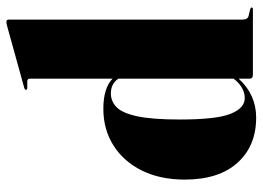

<svg xmlns="http://www.w3.org/2000/svg" viewBox="-128 -666 805 588"><g transform="rotate(-90 274.0 -372.5)"><path d="M17.5 -208.5Q17.5 -284 45.2 -340Q73 -396 122 -427Q171 -458 234.5 -458Q297 -458 326.5 -430V-683Q326.5 -691 318 -691H298.5Q292.5 -691 292.5 -695.5Q292.5 -698.5 297.5 -700L487 -752.5Q497 -755 500.5 -755Q507.5 -755 507.5 -748V-32Q507.5 -15.5 519.5 -13L538.5 -8.5Q544.5 -7 544.5 -4Q544.5 0 539.5 0H338.5Q326.5 0 326.5 -11V-43.5Q277.5 10 207.5 10Q120.5 10 69 -47.2Q17.5 -104.5 17.5 -208.5ZM201.5 -223.5Q201.5 -111.5 219 -68.2Q236.5 -25 266.5 -25Q300.5 -25 326.5 -59V-412Q311 -435 281.5 -435Q257.5 -435 239.5 -417.8Q221.5 -400.5 211.5 -354.8Q201.5 -309 201.5 -223.5Z"/></g></svg>

Font: Fraunces 144pt Black
Style: Regular
Weight: 900
Version: Version 1.000;[0bf87f6ff]